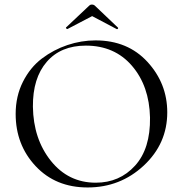

<svg xmlns="http://www.w3.org/2000/svg" viewBox="-20 -814 806 846"><path d="M271 -693 374 -790Q378 -794 385 -794Q392 -794 397 -790L499 -693Q501 -692 500.5 -689.5Q500 -687 497.5 -686Q495 -685 494 -686L386 -743L277 -686Q276 -686 274 -687Q272 -688 271 -690Q270 -692 271 -693ZM366 12Q225 12 137 -82Q49 -176 49 -312Q49 -390 81 -453.5Q113 -517 164.5 -556Q216 -595 277 -615.5Q338 -636 401 -636Q543 -636 630 -541Q717 -446 717 -319Q717 -181 613.5 -84.5Q510 12 366 12ZM402 -9Q507 -9 575 -84Q643 -159 641 -296Q638 -435 561.5 -524Q485 -613 358 -613Q248 -613 186 -541.5Q124 -470 125 -344Q127 -202 204 -105.5Q281 -9 402 -9Z"/></svg>

Font: Cormorant
Style: Regular
Weight: 400
Designer: Christian Thalmann (Catharsis Fonts)
Version: Version 1.000;PS 001.000;hotconv 1.0.70;makeotf.lib2.5.58329